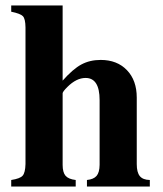

<svg xmlns="http://www.w3.org/2000/svg" viewBox="-20 -682 596 702"><path d="M527.8 -23.9V0H297.9V-23.9Q322.3 -26.4 333 -38.8Q343.8 -51.3 344.2 -79.1V-315.9Q344.2 -397 293 -397Q259.3 -397 226.1 -363.8Q209 -346.7 209 -340.8V-79.1Q209 -51.8 219.7 -39.3Q230.5 -26.9 256.8 -23.9V0H21V-23.9Q53.2 -28.8 62.7 -39.6Q72.3 -50.3 73.2 -82V-582Q72.8 -613.3 63.7 -622.8Q54.7 -632.3 21 -639.2V-662.1H209V-387.2Q246.6 -429.7 277.6 -446.3Q308.6 -462.9 348.1 -462.9Q408.2 -462.9 444.1 -425.5Q480 -388.2 480 -325.2V-82Q480 -51.8 491.2 -38.1Q502.4 -24.4 527.8 -23.9Z"/></svg>

Font: Accordance
Style: Bold
Weight: 700
Version: Version 1.2 (build January 31, 2020) Miklal Software Solutio